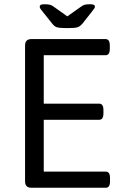

<svg xmlns="http://www.w3.org/2000/svg" viewBox="-20 -884 586 904"><path d="M128 0Q98 0 98 -30V-670Q98 -700 128 -700H477Q497 -700 497 -670V-654Q497 -624 477 -624H186V-396H447Q467 -396 467 -366V-350Q467 -320 447 -320H186V-76H478Q498 -76 498 -46V-30Q498 0 478 0ZM284 -752Q260 -752 248 -755.5Q236 -759 224 -775L181 -829Q171 -841 169 -845Q167 -849 167 -853Q167 -858 171.5 -861Q176 -864 189 -864Q206 -864 215.5 -861.5Q225 -859 235 -851L297 -807L362 -853Q371 -860 380 -862Q389 -864 405 -864Q418 -864 422.5 -861Q427 -858 427 -853Q427 -849 424.5 -845Q422 -841 411 -827L370 -775Q358 -760 346 -756Q334 -752 310 -752Z"/></svg>

Font: Asap
Style: Regular
Weight: 400
Designer: Pablo Cosgaya
Foundry: Omnibus-Type
Version: Version 3.001